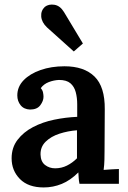

<svg xmlns="http://www.w3.org/2000/svg" viewBox="-20 -807 561 843"><path d="M329 0Q326 -15 325.5 -25.5Q325 -36 324 -50Q289 -15 251 0.5Q213 16 172 16Q104 16 67.5 -21Q31 -58 31 -112Q31 -159 57 -193Q83 -227 125 -249Q167 -271 218 -281.5Q269 -292 319 -294V-349Q319 -378 312.5 -402.5Q306 -427 289 -441.5Q272 -456 239 -456Q216 -455 194 -446.5Q172 -438 159 -420Q167 -411 169 -400.5Q171 -390 171 -382Q171 -364 157 -345Q143 -326 112 -326Q85 -327 70.5 -345Q56 -363 56 -388Q56 -426 83.5 -454.5Q111 -483 158 -499.5Q205 -516 263 -516Q349 -516 395 -471Q441 -426 440 -327Q440 -274 439.5 -234.5Q439 -195 439 -143Q439 -128 438.5 -105.5Q438 -83 435 -61Q473 -64 502 -65V0ZM318 -235Q278 -232 241 -220Q204 -208 180.5 -185Q157 -162 158 -128Q159 -97 178 -82.5Q197 -68 222 -68Q250 -68 274 -80Q298 -92 318 -112Q318 -122 318 -133Q318 -144 318 -155Q318 -169 318 -190Q318 -211 318 -235ZM304 -581 186 -687Q163 -709 161 -734.5Q159 -760 177 -777Q194 -790 219 -786Q244 -782 261 -754L344 -616Z"/></svg>

Font: Lora SemiBold
Style: Regular
Weight: 600
Designer: Olga Karpushina, Alexei Vanyashin (Cyrillic)
Foundry: Cyreal
Version: Version 3.011; ttfautohint (v1.8.4.7-5d5b)